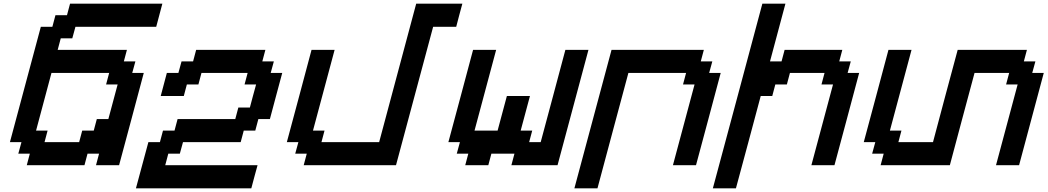

<svg xmlns="http://www.w3.org/2000/svg" viewBox="-20 -895 5674 1040"><path d="M500 0H625Q647.5 -83 692.1 -250Q736.8 -417 758.8 -500H696.3L713.4 -562.5H650.9L667.5 -625H292.5L309.1 -687.5H371.6L388.7 -750H826.2Q831.5 -770.5 842.8 -812.5Q854 -854.5 859.4 -875H359.4L342.8 -812.5H280.3L263.7 -750H201.2Q173.3 -646 117.4 -437.5Q61.5 -229 33.7 -125H96.2L79.1 -62.5H141.6L125 0H437.5L454.1 -62.5H516.6ZM408.7 -125H221.2L237.8 -187.5H175.3L258.8 -500H571.3L554.7 -437.5H617.2L566.9 -250H504.4L487.8 -187.5H425.3Z M716.3 125H1341.3Q1346.7 104 1357.9 62.5Q1369.1 21 1375 0H875L891.6 -62.5H954.1L971.2 -125H1283.7L1300.3 -187.5H1362.8L1379.4 -250H1441.9Q1453.1 -292 1475.3 -375.2Q1497.6 -458.5 1508.8 -500H1446.3L1463.4 -562.5H1400.9L1417.5 -625H1042.5L1025.9 -562.5H963.4L946.3 -500H883.8Q878.4 -479 867.2 -437.5Q856 -396 850.6 -375H975.6L992.2 -437.5H1054.7L1071.3 -500H1321.3L1304.7 -437.5H1367.2Q1361.3 -417 1350.1 -375Q1338.9 -333 1333.5 -312.5H1271L1254.4 -250H941.9L925.3 -187.5H862.8L846.2 -125H783.7Q772.5 -83.5 750 0Q727.5 83.5 716.3 125Z M1625 0H2125L2326.2 -750H2451.2Q2456.5 -770.5 2467.5 -812.5Q2478.5 -854.5 2484.4 -875H2234.4L2033.7 -125H1721.2L1737.8 -187.5H1675.3L1792.5 -625H1667.5Q1645.5 -542 1600.8 -375Q1556.2 -208 1533.7 -125H1596.2L1579.1 -62.5H1641.6Z M2750 0H3000Q3027.8 -104 3083.7 -312.3Q3139.6 -520.5 3167.5 -625H3042.5Q3020.5 -542 2975.8 -375.2Q2931.2 -208.5 2908.7 -125H2846.2L2862.8 -187.5H2800.3L2850.6 -375H2725.6L2675.3 -187.5H2550.3L2667.5 -625H2542.5Q2520.5 -542 2475.8 -375Q2431.2 -208 2408.7 -125H2471.2L2454.1 -62.5H2516.6L2500 0H2625L2641.6 -62.5H2766.6Z M3091.3 125H3216.3Q3244.1 20.5 3300 -187.7Q3356 -396 3383.8 -500H3696.3L3679.7 -437.5H3742.2L3625 0H3750Q3772.5 -83 3817.1 -250Q3861.8 -417 3883.8 -500H3821.3L3838.4 -562.5H3775.9L3792.5 -625H3292.5Q3258.8 -500 3191.9 -250Q3125 0 3091.3 125Z M3841.3 125H3966.3Q3988.8 42 4033.7 -125Q4078.6 -292 4100.6 -375H4163.1L4179.7 -437.5H4242.2L4258.8 -500H4446.3L4429.7 -437.5H4492.2L4375 0H4500Q4522.5 -83 4567.1 -250Q4611.8 -417 4633.8 -500H4571.3L4588.4 -562.5H4525.9L4542.5 -625H4230L4213.4 -562.5H4150.9L4234.4 -875H4109.4Q4064.9 -708 3975.6 -375Q3886.2 -42 3841.3 125Z M5375 0H5500Q5522 -83 5566.9 -250Q5611.8 -417 5633.8 -500H5571.3L5588.4 -562.5H5525.9L5542.5 -625H5167.5Q5145 -542 5100.3 -375.2Q5055.7 -208.5 5033.7 -125H4846.2L4862.8 -187.5H4800.3L4917.5 -625H4792.5Q4770.5 -542 4725.8 -375Q4681.2 -208 4658.7 -125H4721.2L4704.1 -62.5H4766.6L4750 0H5125Q5147 -83 5191.7 -250Q5236.3 -417 5258.8 -500H5446.3L5429.7 -437.5H5492.2Z"/></svg>

Font: Faithful 32x
Style: Oblique
Weight: 400
Foundry: Faithful Resource Pack
Version: Version 1.0; January 27, 2023